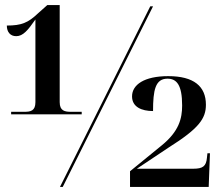

<svg xmlns="http://www.w3.org/2000/svg" viewBox="-20 -739 880 759"><path d="M24 -287H303V-297H260C236 -297 216 -301 216 -335V-719H167L130 -686C91 -649 65 -638 7 -638C7 -612 21 -596 44 -596C71 -596 90 -619 120 -662V-335C120 -301 101 -297 77 -297H24ZM217 0H228L585 -714H574ZM494 0H805L810 -133H800L798 -115C795 -82 782 -72 744 -72H521L647 -156C766 -231 794 -270 794 -325C794 -398 746 -438 645 -438C550 -438 502 -404 502 -358C502 -316 540 -300 585 -300C585 -383 594 -428 642 -428C678 -428 700 -404 700 -322C700 -271 688 -220 619 -164L494 -62Z"/></svg>

Font: Noto Serif Display SemiBold
Style: Regular
Weight: 600
Designer: Monotype Design Team
Foundry: Monotype Imaging Inc.
Version: Version 2.009